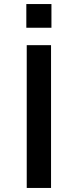

<svg xmlns="http://www.w3.org/2000/svg" viewBox="-20 -928 384 948"><path d="M112 0V-705H232V0ZM110 -791V-908H234V-791Z"/></svg>

Font: Nunito Sans 10pt Expanded SemiBold
Style: Regular
Weight: 600
Width: 7
Designer: Vernon Adams
Foundry: Vernon Adams
Version: Version 3.101;gftools[0.9.27]